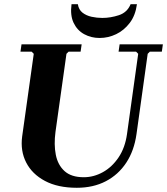

<svg xmlns="http://www.w3.org/2000/svg" viewBox="-20 -880 792 910"><path d="M547 -670H752L747 -635H690L680 -625L627 -245Q616 -166 578.5 -109Q541 -52 481.5 -21Q422 10 344 10Q254 10 193 -22.5Q132 -55 104 -110Q76 -165 85 -233L140 -625L130 -635H77L82 -670H367L362 -635H305L295 -625L243 -255Q235 -195 244.5 -146.5Q254 -98 286 -69Q318 -40 377 -40Q424 -40 467.5 -64Q511 -88 542 -134Q573 -180 582 -245L635 -625L625 -635H542ZM599 -860H629Q622 -807 595 -771.5Q568 -736 530.5 -718Q493 -700 452 -700Q412 -700 379 -718Q346 -736 329 -771.5Q312 -807 319 -860H349Q353 -834 371 -820Q389 -806 414 -800.5Q439 -795 465 -795Q504 -795 543.5 -808Q583 -821 599 -860Z"/></svg>

Font: Brygada 1918
Style: Italic
Weight: 400
Italic angle: -8°
Designer: Mateusz Machalski | Borys Kosmynka | Przemek Hoffer
Foundry: NIEPODLEGLA 2018
Version: Version 3.006